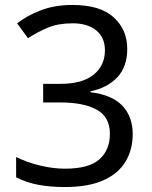

<svg xmlns="http://www.w3.org/2000/svg" viewBox="-20 -744 612 774"><path d="M493 -547Q493 -475 453 -432.5Q413 -390 345 -376V-372Q431 -362 473 -318Q515 -274 515 -203Q515 -141 486 -92.5Q457 -44 396.5 -17Q336 10 241 10Q185 10 137 1.5Q89 -7 45 -29V-111Q90 -89 142 -76.5Q194 -64 242 -64Q338 -64 380.5 -101.5Q423 -139 423 -205Q423 -272 370.5 -301.5Q318 -331 223 -331H154V-406H224Q312 -406 357.5 -443Q403 -480 403 -541Q403 -593 368 -621.5Q333 -650 273 -650Q215 -650 174 -633Q133 -616 93 -590L49 -650Q87 -680 143.5 -702Q200 -724 272 -724Q384 -724 438.5 -674Q493 -624 493 -547Z"/></svg>

Font: Noto Sans Zanabazar Square
Style: Regular
Weight: 400
Version: Version 2.005; ttfautohint (v1.8.4.7-5d5b)